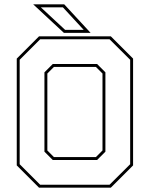

<svg xmlns="http://www.w3.org/2000/svg" viewBox="-20 -868 693 888"><path d="M160.5 0 57.5 -103V-597L160.5 -700H492.5L595.5 -597V-103L492.5 0ZM229.5 -141.5H423.5L454 -172V-528L423.5 -558.5H229.5L199 -528V-172ZM166 -13.5H486.5L582 -108.5V-591.5L486.5 -686.5H166L71 -591.5V-108.5ZM224 -128 185.5 -166.5V-533.5L224 -572H429L467.5 -533.5V-166.5L429 -128ZM399 -716H275.5L133.5 -848H277ZM367 -730 271 -834H169L281 -730Z"/></svg>

Font: Tourney Thin
Style: Regular
Weight: 100
Designer: Tyler Finck
Foundry: Etcetera Type Co
Version: Version 1.015